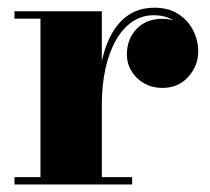

<svg xmlns="http://www.w3.org/2000/svg" viewBox="-20 -490 559 510"><path d="M239 -212.5Q239 -265.5 247.2 -312Q255.5 -358.5 273.5 -394Q291.5 -429.5 320.5 -449.5Q349.5 -469.5 390.5 -469.5Q428 -469.5 454 -452.5Q480 -435.5 493.2 -409Q506.5 -382.5 506.5 -354Q506.5 -315 480 -285.8Q453.5 -256.5 412 -256.5Q370.5 -256.5 343.8 -283Q317 -309.5 317 -345.5Q317 -385.5 342.5 -412.8Q368 -440 411 -440Q438.5 -440 459.8 -427.5Q481 -415 493.2 -395.5Q505.5 -376 505.5 -354H486Q486 -378.5 474.2 -400.5Q462.5 -422.5 440.5 -436Q418.5 -449.5 388 -449.5Q356.5 -449.5 331 -432Q305.5 -414.5 287.5 -382.5Q269.5 -350.5 260 -307Q250.5 -263.5 250.5 -212.5ZM250.5 -460V-19.5H331V0H18.5V-19.5H87.5V-440.5H18.5V-460Z"/></svg>

Font: Bodoni Moda 11pt ExtraBold
Style: Regular
Weight: 800
Designer: Owen Earl
Foundry: indestructible type
Version: Version 2.004